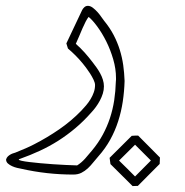

<svg xmlns="http://www.w3.org/2000/svg" viewBox="-80 -336 620 644"><path d="M455.6 213.9Q437 232.4 418.9 250.7Q400.9 269 382.3 287.6Q377.9 287.6 373.5 287.8Q369.1 288.1 364.7 288.1Q346.2 269.5 327.6 251.2Q309.1 232.9 290.5 214.4Q289.6 209 289.1 203.9Q288.6 198.7 287.6 193.4Q306.2 174.8 324.7 156.5Q343.3 138.2 361.8 119.6Q367.2 119.1 372.6 118.9Q377.9 118.7 383.3 118.7Q401.9 137.2 419.9 155.5Q438 173.8 456.5 192.4ZM434.6 210.9 373 149.4Q359.4 162.6 346.2 176Q333 189.5 319.3 202.6Q333 215.8 346.2 229Q359.4 242.2 373 255.9Q388.7 240.2 404.1 224.6Q419.4 209 435.1 193.4ZM337.9 -64.5Q336.9 -29.3 331.8 4.6Q326.7 38.6 316.4 70.6Q306.2 102.5 289.8 132.3Q273.4 162.1 249 189.5Q240.7 198.7 232.4 209.2Q224.1 219.7 214.4 228.8Q204.6 237.8 192.9 243.7Q181.2 249.5 166 249.5Q77.1 249.5 -8.8 230Q-14.2 229 -22.7 227.1Q-31.2 225.1 -39.3 221.4Q-47.4 217.8 -53.5 212.4Q-59.6 207 -59.6 198.7Q-57.6 192.4 -53.5 188.5Q-49.3 184.6 -44.4 181.9Q-39.6 179.2 -34.2 177.7Q-28.8 176.3 -23.4 173.8Q-8.8 168 5.9 161.6Q20.5 155.3 34.7 147.9Q77.6 126 118.2 98.1Q158.7 70.3 192.4 35.6Q200.7 26.9 209 17.1Q217.3 7.3 223.9 -3.7Q230.5 -14.6 234.6 -26.4Q238.8 -38.1 238.8 -50.8Q238.8 -58.1 233.9 -68.4Q229 -78.6 222.2 -89.4Q215.3 -100.1 208.3 -109.4Q201.2 -118.7 196.8 -124Q185.5 -137.7 173.3 -149.9Q161.1 -162.1 147.9 -173.3Q146.5 -177.2 145.3 -181.6Q144 -186 142.6 -190.4L195.3 -301.8Q197.8 -307.1 202.9 -311.8Q208 -316.4 214.8 -316.4Q223.1 -316.4 231.7 -309.8Q240.2 -303.2 247.6 -294.9Q254.9 -286.6 260.5 -278.3Q266.1 -270 269 -266.6Q288.6 -242.7 301.3 -218.3Q314 -193.8 321.8 -168.7Q329.6 -143.6 333.3 -117.7Q336.9 -91.8 337.9 -64.5ZM308.6 -63Q309.1 -65.9 309.1 -68.6Q309.1 -71.3 309.1 -74.2Q309.1 -105 299.8 -137Q290.5 -168.9 276.6 -196.8Q262.7 -224.6 246.6 -246.6Q230.5 -268.6 217.3 -279.3Q212.4 -273.4 207.3 -263.4Q202.1 -253.4 196.8 -241.2Q191.4 -229 185.8 -215.3Q180.2 -201.7 174.3 -189Q189.9 -175.3 203.9 -159.7Q217.8 -144 230.5 -127.4Q237.3 -118.7 243.9 -109.4Q250.5 -100.1 256.1 -89.8Q261.7 -79.6 265.1 -68.6Q268.6 -57.6 268.6 -46.4Q268.6 -34.2 264.9 -22.2Q261.2 -10.3 255.1 1.2Q249 12.7 241.5 22.9Q233.9 33.2 226.1 41.5Q200.2 70.8 172.6 94Q145 117.2 115.5 136Q85.9 154.8 53.7 169.7Q21.5 184.6 -14.2 197.3Q-17.1 198.2 -17.1 199.2Q-17.1 201.2 -7.3 203.4Q2.4 205.6 18.6 207.5Q34.7 209.5 55.2 211.4Q75.7 213.4 97.4 214.8Q119.1 216.3 140.4 217.3Q161.6 218.3 178.7 218.8Q192.9 210 205.6 195.8Q218.3 181.6 228.5 168.9Q250 143.1 264.6 116Q279.3 88.9 288.8 60.1Q298.3 31.2 303 0.7Q307.6 -29.8 308.6 -63Z"/></svg>

Font: XB Kayhan Pook
Style: Regular
Weight: 700
Designer: Behnam
Foundry: Irmug
Version: Version 7.300 2009